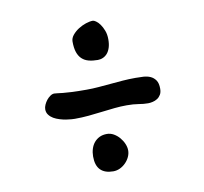

<svg xmlns="http://www.w3.org/2000/svg" viewBox="-64 -636 697 655"><g transform="rotate(-10 284.5 -308.0)"><path d="M291.5 -432.1Q273.9 -432.1 260 -435.8Q246.1 -439.5 236.6 -448.5Q227.1 -457.5 222.2 -472.2Q217.3 -486.8 217.3 -508.8Q217.3 -520.5 225.8 -531Q234.4 -541.5 246.8 -549.6Q259.3 -557.6 273.2 -562.3Q287.1 -566.9 297.9 -566.9Q301.3 -566.9 308.3 -562.3Q315.4 -557.6 322 -548.3Q328.6 -539.1 333.7 -525.9Q338.9 -512.7 338.9 -495.1Q338.9 -478.5 335 -466.6Q331.1 -454.6 324.5 -447Q317.9 -439.5 309.3 -435.8Q300.8 -432.1 291.5 -432.1ZM179.7 -248Q176.3 -248 168 -248.5Q159.7 -249 149.2 -250.7Q138.7 -252.4 127.4 -255.9Q116.2 -259.3 106.9 -264.6Q97.7 -270 91.6 -278.1Q85.4 -286.1 85.4 -297.4Q85.4 -304.7 89.1 -313Q92.8 -321.3 98.4 -328.4Q104 -335.4 111.1 -340.3Q118.2 -345.2 125 -345.2Q129.4 -345.2 136 -344.2Q142.6 -343.3 154.5 -342Q166.5 -340.8 186 -339.8Q205.6 -338.9 236.3 -338.9Q256.8 -338.9 277.6 -340.6Q298.3 -342.3 319.3 -344.2Q340.3 -346.2 362.3 -347.9Q384.3 -349.6 407.2 -349.6Q420.4 -349.6 434.1 -348.9Q447.8 -348.1 458.7 -343.3Q469.7 -338.4 476.8 -328.1Q483.9 -317.9 483.9 -298.8Q483.9 -286.1 479 -278.1Q474.1 -270 466.8 -265.4Q459.5 -260.7 450.9 -258.8Q442.4 -256.8 435.1 -256.8Q418.9 -256.8 402.1 -259.8Q385.3 -262.7 361.3 -262.7Q340.8 -262.7 319.1 -260.5Q297.4 -258.3 274.2 -255.4Q251 -252.4 227.3 -250.2Q203.6 -248 179.7 -248ZM218.3 -110.4Q218.3 -124.5 222.2 -137Q226.1 -149.4 233.6 -158.4Q241.2 -167.5 252.2 -172.9Q263.2 -178.2 277.8 -178.2Q290 -178.2 301.3 -171.9Q312.5 -165.5 321 -155.5Q329.6 -145.5 334.7 -133.5Q339.8 -121.6 339.8 -110.4Q339.8 -99.1 334.7 -88.1Q329.6 -77.1 321 -68.4Q312.5 -59.6 301.3 -54.2Q290 -48.8 277.8 -48.8Q248.5 -48.8 233.4 -64Q218.3 -79.1 218.3 -110.4Z"/></g></svg>

Font: Short Stack
Style: Regular
Weight: 400
Designer: James Grieshaber
Foundry: James Grieshaber
Version: Version 1.002